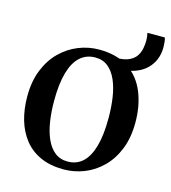

<svg xmlns="http://www.w3.org/2000/svg" viewBox="-103 -748 753 844"><g transform="rotate(15 274.0 -326.0)"><path d="M26 -258.5Q26 -327 47.2 -379.5Q68.5 -432 104.5 -467.2Q140.5 -502.5 185.8 -520.5Q231 -538.5 278.5 -538.5Q360.5 -538.5 412.8 -503.2Q465 -468 490 -407Q515 -346 515 -269.5Q515 -200.5 494 -148Q473 -95.5 437 -60Q401 -24.5 356 -6.8Q311 11 263 11Q202 11 157.2 -9.2Q112.5 -29.5 83.5 -66Q54.5 -102.5 40.2 -151.5Q26 -200.5 26 -258.5ZM271 -27Q311.5 -27 339.2 -52.5Q367 -78 381.5 -129.5Q396 -181 396 -258Q396 -307 389.5 -350.8Q383 -394.5 368.2 -428.2Q353.5 -462 329.8 -481.2Q306 -500.5 271.5 -500.5Q231 -500.5 202.8 -475.2Q174.5 -450 159.8 -398.8Q145 -347.5 145 -269.5Q145 -220 151.8 -176.2Q158.5 -132.5 173.5 -98.8Q188.5 -65 212.5 -46Q236.5 -27 271 -27ZM379.5 -478 362 -522.5Q397 -523 418 -532.8Q439 -542.5 449.8 -558.5Q460.5 -574.5 464.2 -593.2Q468 -612 468 -630.5Q468 -638.5 467 -647.2Q466 -656 464 -664.5H543Q546 -657.5 547.2 -645Q548.5 -632.5 548.5 -619.5Q548.5 -591.5 538.5 -566.2Q528.5 -541 508 -521Q487.5 -501 455.5 -489.5Q423.5 -478 379.5 -478Z"/></g></svg>

Font: Merriweather 96pt Medium
Style: Regular
Weight: 500
Version: Version 2.100